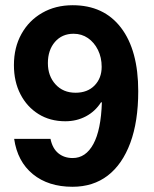

<svg xmlns="http://www.w3.org/2000/svg" viewBox="-20 -705 590 735"><path d="M257.5 10Q165 10 105.8 -38.3Q46.7 -86.7 34.2 -173.3H173.3Q180.8 -136.7 203.3 -118.3Q225.8 -100 258.3 -100Q308.3 -100 337.5 -153.8Q366.7 -207.5 370 -313.3H366.7Q344.2 -278.3 308.8 -259.6Q273.3 -240.8 230 -240.8Q171.7 -240.8 127.5 -268.3Q83.3 -295.8 58.3 -344.2Q33.3 -392.5 33.3 -455.8Q33.3 -523.3 62.1 -575Q90.8 -626.7 141.7 -655.8Q192.5 -685 258.3 -685Q377.5 -685 443.3 -598.8Q509.2 -512.5 509.2 -355.8Q509.2 -240 478.8 -157.9Q448.3 -75.8 392.5 -32.9Q336.7 10 257.5 10ZM269.2 -350Q315 -350 342.1 -377.9Q369.2 -405.8 369.2 -449.2Q369.2 -485 355 -513.8Q340.8 -542.5 316.7 -559.2Q292.5 -575.8 261.7 -575.8Q217.5 -575.8 190.4 -544.6Q163.3 -513.3 163.3 -463.3Q163.3 -414.2 192.5 -382.1Q221.7 -350 269.2 -350Z"/></svg>

Font: Funnel Sans Light
Style: Bold
Weight: 700
Version: Version 1.000